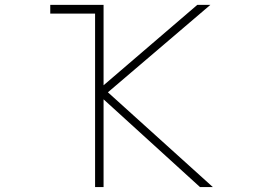

<svg xmlns="http://www.w3.org/2000/svg" viewBox="-20 -752 1040 774"><path d="M182.6 -732.4H397.5V-408.2L775.4 -732.4H828.1L415 -379.9L837.9 2H786.1L397.5 -351.6V2H363.3V-697.3H182.6Z"/></svg>

Font: GenEi Gothic M ExtraLight
Style: Regular
Weight: 200
Designer: o_tamon (Modified); [Source Han Sans]
Ryoko NISHIZUKA  (kana & ideographs); Paul D. Hunt (Latin, Greek & Cyrillic); Wenl
Version: Version 1.1a;Original Version 1.004